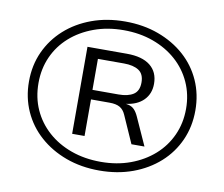

<svg xmlns="http://www.w3.org/2000/svg" viewBox="-79 -810 1069 915"><g transform="rotate(10 455.5 -352.5)"><path d="M456 8Q368 8 294.5 -19Q221 -46 166.5 -94.5Q112 -143 82.5 -209Q53 -275 53 -352Q53 -431 83 -496.5Q113 -562 167 -610.5Q221 -659 294.5 -686Q368 -713 456 -713Q544 -713 617.5 -686Q691 -659 745 -611Q799 -563 828.5 -497Q858 -431 858 -353Q858 -275 828.5 -209Q799 -143 745 -94.5Q691 -46 617.5 -19Q544 8 456 8ZM456 -34Q534 -34 599 -58Q664 -82 712 -124.5Q760 -167 786.5 -225.5Q813 -284 813 -353Q813 -422 786.5 -480.5Q760 -539 712 -581.5Q664 -624 599 -647.5Q534 -671 456 -671Q378 -671 312.5 -647Q247 -623 199 -580.5Q151 -538 125 -480Q99 -422 99 -353Q99 -283 125 -225Q151 -167 199 -124Q247 -81 312.5 -57.5Q378 -34 456 -34ZM299 -142V-563H490Q564 -563 603 -532Q642 -501 642 -444Q642 -396 611.5 -365Q581 -334 526 -327L538 -325Q556 -321 567.5 -309Q579 -297 588 -277L649 -142H586L527 -275Q517 -298 499 -308.5Q481 -319 449 -319H344L359 -331V-142ZM358 -365H484Q530 -365 556 -382Q582 -399 582 -440Q582 -481 556 -498Q530 -515 484 -515H358Z"/></g></svg>

Font: Nunito Sans 7pt SemiExpanded Light
Style: Regular
Weight: 300
Width: 6
Designer: Vernon Adams
Foundry: Vernon Adams
Version: Version 3.101;gftools[0.9.27]